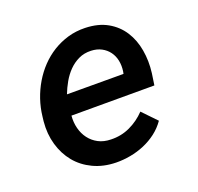

<svg xmlns="http://www.w3.org/2000/svg" viewBox="-102 -647 790 767"><g transform="rotate(-20 293.5 -264.0)"><path d="M267.1 9.8Q213.4 8.8 170.9 -11.5Q128.4 -31.7 100.3 -65.9Q72.3 -100.1 59.1 -145.8Q45.9 -191.4 50.8 -243.7L53.2 -264.2Q57.1 -299.8 68.8 -334.5Q80.6 -369.1 98.9 -399.9Q117.2 -430.7 141.6 -456.3Q166 -481.9 196 -500.5Q226.1 -519 260.5 -529.1Q294.9 -539.1 333.5 -538.1Q389.2 -536.6 428 -514.6Q466.8 -492.7 490 -456.5Q513.2 -420.4 521.2 -373.8Q529.3 -327.1 522.9 -276.9L515.6 -227.5H163.1Q160.6 -199.2 167.2 -173.6Q173.8 -147.9 188.7 -128.2Q203.6 -108.4 226.3 -96.4Q249 -84.5 279.3 -84Q322.3 -82.5 360.1 -100.1Q397.9 -117.7 427.2 -148.4L484.4 -88.9Q466.3 -63 441.7 -44.2Q417 -25.4 388.2 -13.2Q359.4 -1 328.4 4.6Q297.4 10.3 267.1 9.8ZM324.7 -444.3Q295.4 -445.3 272 -434.1Q248.5 -422.9 230.2 -404.3Q211.9 -385.7 198.2 -361.8Q184.6 -337.9 175.3 -313.5L415.5 -313L417.5 -323.2Q420.9 -347.2 416.5 -368.7Q412.1 -390.1 399.9 -406.7Q387.7 -423.3 368.7 -433.3Q349.6 -443.4 324.7 -444.3Z"/></g></svg>

Font: TypoPRO Roboto Mono
Style: Italic
Weight: 500
Designer: Google
Version: Version 2.000986; 2015; ttfautohint (v1.3)